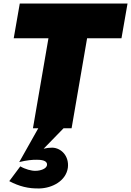

<svg xmlns="http://www.w3.org/2000/svg" viewBox="-20 -720 736 1078"><path d="M57 -505H252L165 0H195L88 190C127 180 166 176 188 177C209 177 246 180 244 205C243 228 206 239 180 239C157 240 121 230 94 214L32 297C87 326 140 340 203 338C272 336 350 297 361 222C369 157 325 111 274 109C257 109 240 111 225 115L337 0H382L469 -505H662L696 -700H91Z"/></svg>

Font: Jost* Black
Style: Italic
Weight: 900
Italic angle: -10°
Version: Version 3.7